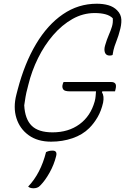

<svg xmlns="http://www.w3.org/2000/svg" viewBox="-20 -740 690 1030"><path d="M321 -300H577Q592 -300 598.5 -291.5Q605 -283 600 -262L597 -250H529L527 -245Q540 -225 533 -189Q523 -145 503.5 -111.5Q484 -78 459 -53Q423 -17 369 1.5Q315 20 254 20Q182 20 134 -14.5Q86 -49 68 -106.5Q50 -164 68 -233L75 -260Q112 -401 173.5 -504Q235 -607 317.5 -663.5Q400 -720 499 -720Q534 -720 561.5 -712Q589 -704 608 -685Q630 -663 631 -634.5Q632 -606 622 -573Q616 -549 608.5 -530Q601 -511 594.5 -491.5Q588 -472 584 -445Q578 -442 568 -442Q549 -442 543 -458Q537 -474 544 -497Q553 -528 563.5 -552Q574 -576 580.5 -597Q587 -618 585 -642Q570 -657 545.5 -663.5Q521 -670 488 -670Q425 -670 368.5 -638Q312 -606 265 -551.5Q218 -497 184 -428Q150 -359 132 -285L128 -269Q121 -244 117 -220.5Q113 -197 110 -175Q114 -101 150 -65.5Q186 -30 262 -30Q347 -30 406.5 -73.5Q466 -117 488 -196Q492 -211 493 -224.5Q494 -238 495 -250H356Q327 -250 320 -259.5Q313 -269 315 -282Q316 -287 317.5 -292Q319 -297 321 -300ZM227 76Q235 72 243 70Q251 68 262 68Q289 68 281 98Q270 143 246 186Q222 229 196 255Q188 264 178.5 267Q169 270 160 270Q141 270 131 261Q198 191 227 76Z"/></svg>

Font: Recursive Sn Csl St Lt
Style: Italic
Weight: 300
Italic angle: -15°
Version: Version 1.079;hotconv 1.0.112;makeotfexe 2.5.65598; ttfautoh